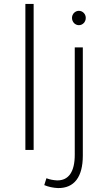

<svg xmlns="http://www.w3.org/2000/svg" viewBox="-20 -762 531 976"><path d="M109 -742V0H151V-742ZM381 -707C362 -707 346 -691 346 -671C346 -650 362 -634 381 -634C400 -634 416 -650 416 -671C416 -691 400 -707 381 -707ZM216 144 205 179C227 188 250 193 275 194C357 195 401 138 401 29V-521H360V25C360 111 329 156 270 155C251 154 234 151 216 144Z"/></svg>

Font: Montserrat arm ExtraLight
Style: Regular
Weight: 275
Designer: Julieta Ulanovsky
Foundry: Julieta Ulanovsky
Version: Version 6.000;PS 006.000;hotconv 1.0.88;makeotf.lib2.5.64775